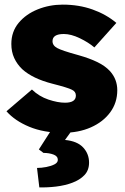

<svg xmlns="http://www.w3.org/2000/svg" viewBox="-20 -564 542 830"><path d="M252 10Q169 10 106.5 -16Q44 -42 8 -83L118 -177Q149 -147 189.5 -133.5Q230 -120 261 -120Q308 -120 308 -151Q308 -168 291 -176Q274 -185 207 -202Q121 -224 76 -265Q54 -286 41.5 -313Q29 -340 29 -374Q29 -427 60.5 -465Q92 -503 143 -523.5Q194 -544 251 -544Q321 -544 380 -523Q439 -502 483 -465L388 -359Q362 -381 324.5 -399Q287 -417 256 -417Q207 -417 207 -386Q207 -367 228 -356Q237 -351 259 -343.5Q281 -336 321 -325Q367 -312 401 -295.5Q435 -279 456 -256Q487 -221 487 -174Q487 -120 456.5 -78.5Q426 -37 373 -13.5Q320 10 252 10ZM150 246 140 162Q159 162 180 158Q201 154 215.5 146.5Q230 139 230 127Q230 111 211 104Q192 97 168 97L148 82L216 -24H308L261 41Q314 46 339.5 73.5Q365 101 365 139Q365 172 345 193Q325 214 292.5 226Q260 238 222.5 242.5Q185 247 150 246Z"/></svg>

Font: Lexend Deca ExtraBold
Style: Regular
Weight: 800
Designer: Bonnie Shaver-Troup, Thomas Jockin
Foundry: Lexend
Version: Version 1.008; ttfautohint (v1.8.4.7-5d5b)